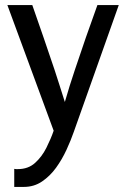

<svg xmlns="http://www.w3.org/2000/svg" viewBox="-20 -517 496 755"><path d="M107 -497Q129 -434 151 -370.5Q173 -307 195 -241Q205 -211 215 -179Q225 -147 235 -116Q244 -148 254 -179.5Q264 -211 274 -241Q296 -307 318 -370.5Q340 -434 363 -497H447L270 2Q259 34 241.5 72Q224 110 200.5 142.5Q177 175 145.5 196.5Q114 218 74 218H36V147Q40 148 43 148Q46 148 50 148Q91 148 118 123.5Q145 99 162.5 64Q180 29 191 -3L9 -497Z"/></svg>

Font: Rosario Medium
Style: Regular
Weight: 500
Version: Version 1.201